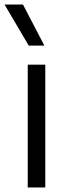

<svg xmlns="http://www.w3.org/2000/svg" viewBox="-53 -828 290 848"><path d="M69.5 0V-542.5H147V0ZM74 -626.5 -33 -808H48.5L143 -626.5Z"/></svg>

Font: Encode Sans SemiCondensed SemiCondensed
Style: Regular
Weight: 400
Width: 4
Designer: Multiple Designers
Foundry: Impallari Type
Version: Version 3.000; ttfautohint (v1.8.3) -l 8 -r 50 -G 200 -x 14 